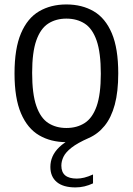

<svg xmlns="http://www.w3.org/2000/svg" viewBox="-20 -622 588 850"><path d="M314.1 207.7Q259.9 207.7 231.5 184Q203 160.3 203 116.8Q203 92.5 212.6 70.7Q222.1 48.9 242.7 29.1Q263.2 9.4 296.6 -8.5L298.8 7.3H273.9Q205 7.3 153.3 -23Q101.6 -53.2 73 -120.1Q44.3 -187 44.3 -297Q44.3 -407.5 73 -474.6Q101.6 -541.8 153.3 -572Q205 -602.3 273.9 -602.3Q343.2 -602.3 394.9 -572Q446.6 -541.8 475.1 -474.6Q503.5 -407.5 503.5 -297Q503.5 -215.9 488.1 -158.7Q472.6 -101.4 443.2 -65.2Q413.9 -28.9 372.9 -11Q322.8 11.1 296.5 31.8Q270.3 52.5 261 72.2Q251.6 91.9 251.6 111.2Q251.6 140.1 268.6 154.4Q285.6 168.6 320.1 168.6Q335.7 168.6 352.9 164.4Q370.1 160.2 391.8 150.4V189.8Q373 198.5 353.9 203.1Q334.7 207.7 314.1 207.7ZM273.9 -55.4Q320.6 -55.4 354.9 -77.4Q389.2 -99.4 407.8 -151.7Q426.3 -204.1 426.3 -295.5Q426.3 -388.9 407.8 -442.2Q389.2 -495.5 354.9 -517.6Q320.6 -539.6 273.9 -539.6Q227.6 -539.6 193.5 -517.6Q159.4 -495.6 140.9 -443.3Q122.3 -390.9 122.3 -299.5Q122.3 -206.1 140.9 -152.9Q159.4 -99.6 193.5 -77.5Q227.6 -55.4 273.9 -55.4Z"/></svg>

Font: Encode Sans SC Condensed Thin
Style: Regular
Weight: 100
Width: 3
Designer: Multiple Designers
Foundry: Impallari Type
Version: Version 3.002